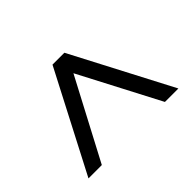

<svg xmlns="http://www.w3.org/2000/svg" viewBox="-96 -883 816 816"><g transform="rotate(-45 312.0 -475.0)"><path d="M41.8 -250 275.5 -700H347L582.2 -250H501.3L312.6 -611.3L122 -250Z"/></g></svg>

Font: Envelope Sans Variable
Style: Regular
Weight: 500
Designer: Andreas Rasmussen / Norman Anderson
Foundry: mail.de GmbH
Version: Version 1.150